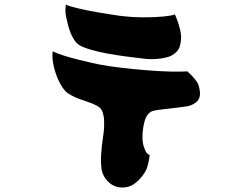

<svg xmlns="http://www.w3.org/2000/svg" viewBox="-20 -795 1040 853"><path d="M511 -725Q567 -718 619.5 -718Q672 -718 709.5 -722Q747 -726 757 -731Q771 -701 780.5 -661.5Q790 -622 777 -584Q772 -571 759 -560Q746 -549 733 -544Q708 -536 680.5 -533.5Q653 -531 632 -533Q624 -534 597 -537Q570 -540 533.5 -545Q497 -550 458 -557Q419 -564 386 -573.5Q353 -583 333 -594Q319 -603 308.5 -619.5Q298 -636 292 -653Q286 -670 283 -680Q279 -696 273.5 -721.5Q268 -747 273 -775Q278 -771 299.5 -765Q321 -759 351 -752.5Q381 -746 413 -740.5Q445 -735 471.5 -731Q498 -727 511 -725ZM812 -478Q854 -441 862 -416.5Q870 -392 868 -371Q865 -350 850 -339.5Q835 -329 821 -325Q814 -323 796 -320.5Q778 -318 757 -315.5Q736 -313 718.5 -311Q701 -309 693 -308Q678 -307 659 -302Q640 -297 628 -272Q621 -256 617 -232.5Q613 -209 613 -186Q613 -163 618 -146Q626 -121 632.5 -114.5Q639 -108 645 -106Q643 -87 637.5 -64.5Q632 -42 622 -27Q616 -17 603 -2Q590 13 571.5 25Q553 37 527 38Q489 39 462.5 14Q436 -11 431 -45Q427 -77 429.5 -112Q432 -147 436.5 -177Q441 -207 442 -222Q443 -238 442.5 -258.5Q442 -279 435.5 -297.5Q429 -316 411 -325Q386 -338 348 -350Q310 -362 281 -381Q267 -391 253.5 -413Q240 -435 230 -462.5Q220 -490 215.5 -518Q211 -546 214 -567Q232 -558 262 -548.5Q292 -539 324 -531Q356 -523 382 -517Q408 -511 419 -509Q466 -500 523 -493.5Q580 -487 636.5 -482.5Q693 -478 739.5 -477Q786 -476 812 -478Z"/></svg>

Font: Potta One
Style: Regular
Weight: 400
Designer: 108,108go
Foundry: Font Zone 108
Version: Version 1.000